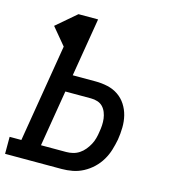

<svg xmlns="http://www.w3.org/2000/svg" viewBox="-118 -826 827 917"><g transform="rotate(15 295.5 -367.5)"><path d="M-9 0V-84H49L129 -567L59 -651L157 -735H254L206 -446H319Q350 -446 379 -439.5Q408 -433 431.5 -417Q455 -401 470.5 -377Q486 -353 493 -325Q500 -297 499.5 -266Q499 -235 494 -205Q489 -179 481 -152.5Q473 -126 458.5 -101.5Q444 -77 423 -57Q402 -37 376.5 -23.5Q351 -10 324 -5Q297 0 271 0ZM146 -84H271Q287 -84 303.5 -88Q320 -92 334.5 -101.5Q349 -111 360.5 -125Q372 -139 380 -154Q388 -169 392.5 -185.5Q397 -202 399 -218Q402 -234 403 -251Q404 -268 402 -284Q400 -300 394 -315Q388 -330 377.5 -341Q367 -352 351.5 -357Q336 -362 319 -362H192Z"/></g></svg>

Font: Iosevka Curly Slab MdExObl
Style: Regular
Weight: 500
Width: 7
Italic angle: -9°
Monospace: yes
Designer: Belleve Invis
Foundry: Belleve Invis
Version: Version 11.1.0; ttfautohint (v1.8.3)